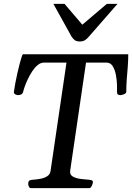

<svg xmlns="http://www.w3.org/2000/svg" viewBox="-20 -974 684 994"><path d="M126 -22Q126 -30.8 129.6 -36.4Q133.3 -42 144 -43Q167.5 -44.4 188.7 -48.3Q210 -52.2 224.6 -61.8Q239.3 -71.3 241.7 -88.9L324.2 -649.9H207.5Q190.9 -649.9 175.5 -637.5Q160.2 -625 147.2 -605.5Q134.3 -585.9 124.3 -564.7Q114.3 -543.5 107.9 -525.4Q101.6 -507.3 99.6 -497.6Q96.7 -488.3 88.9 -484.9Q81.1 -481.4 73.2 -481.4Q69.8 -481.4 64.2 -483.2Q58.6 -484.9 54.7 -488.8Q50.8 -492.7 51.8 -498Q54.2 -517.1 59.1 -542.5Q64 -567.9 69.8 -594.2Q75.7 -620.6 81.5 -642.8Q87.4 -665 92 -679Q96.7 -692.9 98.6 -692.9H644Q644 -660.6 641.4 -628.2Q638.7 -595.7 636.2 -563.2Q633.8 -530.8 633.8 -498Q632.3 -489.7 620.4 -485.6Q608.4 -481.4 603 -481.4Q595.2 -481.4 590.3 -484.9Q585.4 -488.3 585.9 -497.6Q586.4 -509.3 585.7 -534.2Q585 -559.1 580.1 -585.7Q575.2 -612.3 563.7 -631.1Q552.2 -649.9 531.2 -649.9H425.3L343.3 -90.3Q340.3 -69.3 357.4 -59.8Q374.5 -50.3 399.4 -47.4Q424.3 -44.4 443.8 -43Q453.6 -42 458 -38.8Q462.4 -35.6 460 -24.9Q459 -19.5 454.1 -9.8Q449.2 0 440.9 0H140.6Q133.3 0 129.6 -7.8Q126 -15.6 126 -22ZM393.1 -759.3Q375.5 -759.3 366.5 -766.6Q357.4 -773.9 350.6 -784.2L256.3 -954.1H314L406.2 -846.2L533.2 -954.1H588.4L443.8 -788.6Q434.1 -776.4 422.6 -767.8Q411.1 -759.3 393.1 -759.3Z"/></svg>

Font: Gelasio
Style: Italic
Weight: 400
Italic angle: -8.5°
Designer: Eben Sorkin
Foundry: Eben Sorkin
Version: Version 1.008